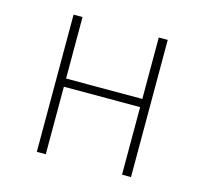

<svg xmlns="http://www.w3.org/2000/svg" viewBox="-82 -611 749 703"><g transform="rotate(15 292.5 -260.0)"><path d="M437 0V-256H148V0H114V-520H148V-287H437V-520H471V0Z"/></g></svg>

Font: Fira Sans UltraLight
Style: Regular
Weight: 200
Designer: Carrois Corporate & Edenspiekermann AG
Foundry: Carrois Corporate GbR & Edenspiekermann AG
Version: Version 4.106;PS 004.106;hotconv 1.0.70;makeotf.lib2.5.58329